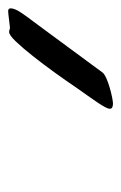

<svg xmlns="http://www.w3.org/2000/svg" viewBox="66 -804 294 466"><g transform="rotate(-90 213.0 -571.0)"><path d="M414.1 -665Q404.8 -651.4 393.8 -637Q382.8 -622.6 373 -608.9L270 -469.2Q266.1 -464.4 255.6 -459.7Q245.1 -455.1 233.2 -451.7Q221.2 -448.2 210.2 -446Q199.2 -443.8 194.8 -443.8Q182.1 -443.8 182.1 -451.2Q182.1 -456.1 186.3 -463.6Q190.4 -471.2 197.3 -481.4Q204.1 -491.7 213.1 -504.2Q222.2 -516.6 231.9 -530.8Q249 -556.2 269.8 -585Q290.5 -613.8 310.1 -638.4Q329.6 -663.1 345.2 -679.4Q360.8 -695.8 368.2 -695.8Q372.1 -695.8 374.3 -694.8Q376.5 -693.8 377.9 -693.8Q379.9 -693.8 385.5 -694.6Q391.1 -695.3 397.7 -696Q404.3 -696.8 410.2 -697.5Q416 -698.2 418.9 -698.2Q425.8 -698.2 425.8 -691.9Q425.8 -687.5 422.9 -680.4Q419.9 -673.3 414.1 -665Z"/></g></svg>

Font: Oregano
Style: Italic
Weight: 400
Italic angle: -12°
Designer: Astigmatic (AOETI)
Foundry: Astigmatic (AOETI)
Version: Version 1.000